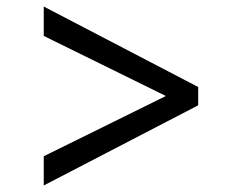

<svg xmlns="http://www.w3.org/2000/svg" viewBox="-20 -595 709 588"><path d="M114 -27V-116.5L488 -301L114 -485V-575L587 -328.5V-272.5Z"/></svg>

Font: Merriweather Medium
Style: Regular
Weight: 500
Version: Version 2.100